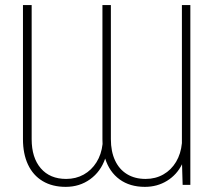

<svg xmlns="http://www.w3.org/2000/svg" viewBox="-20 -727 840 755"><path d="M70.3 -707H104.5V-179.7Q104.5 -106.9 140.4 -65.2Q176.3 -23.4 240.2 -23.4Q278.3 -23.4 309.1 -40.5Q339.8 -57.6 359.4 -88.9Q378.9 -120.1 383.3 -160.6L382.8 -179.7V-707H416V-179.7Q416 -131.3 432.4 -96.2Q448.7 -61 479.5 -42.2Q510.3 -23.4 552.7 -23.4Q591.3 -23.4 622.3 -41Q653.3 -58.6 672.4 -90.6Q691.4 -122.6 695.3 -164.1V-707H728.5V0H698.2L695.8 -81.1Q675.3 -39.6 636.7 -15.9Q598.1 7.8 549.8 7.8Q490.7 7.8 450.4 -21.5Q410.2 -50.8 393.6 -103.5Q376 -52.2 334.5 -22.2Q293 7.8 238.3 7.8Q185.5 7.8 147.7 -14.9Q109.9 -37.6 90.1 -79.8Q70.3 -122.1 70.3 -179.7Z"/></svg>

Font: Pretendard Std Thin
Style: Regular
Weight: 100
Designer: Base glyphs from Inter by Rasmus Andersson; Hangeul glyphs from Noto Sans CJK(Source Han Sans) by Jang Soo-young and Kan
Foundry: Kil Hyung-jin
Version: Version 1.309